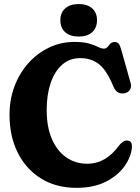

<svg xmlns="http://www.w3.org/2000/svg" viewBox="-20 -917 690 948"><path d="M631.5 -190.5Q627.5 -142.5 594.8 -96.2Q562 -50 502.2 -19.8Q442.5 10.5 358 10.5Q257 10.5 182.8 -35.5Q108.5 -81.5 67.8 -162.8Q27 -244 27 -350.5Q27 -426.5 52 -492Q77 -557.5 121 -606.2Q165 -655 223 -682.5Q281 -710 347.5 -710Q393 -710 420.5 -701.8Q448 -693.5 464.2 -685.2Q480.5 -677 492.5 -677Q504.5 -677 511 -685.2Q517.5 -693.5 525 -701.5Q532.5 -709.5 546.5 -709.5Q558.5 -709.5 565.8 -701.5Q573 -693.5 580 -667L625.5 -505Q630 -488.5 621.8 -474.2Q613.5 -460 595 -456.5Q577.5 -453.5 563.8 -460.2Q550 -467 541 -487.5Q507.5 -569.5 469.2 -599.8Q431 -630 376 -630Q323.5 -630 286.5 -597.2Q249.5 -564.5 230 -506.8Q210.5 -449 210.5 -374Q210.5 -289.5 236.5 -230Q262.5 -170.5 307.8 -139.5Q353 -108.5 411.5 -108.5Q503 -108.5 568.5 -199.5Q583.5 -216.5 594.2 -220.8Q605 -225 615 -222Q632.5 -217.5 631.5 -190.5ZM368.5 -736.5Q326 -736.5 302 -758Q278 -779.5 278 -817.5Q278 -854 302 -875.5Q326 -897 368.5 -897Q411.5 -897 435.2 -875.5Q459 -854 459 -817.5Q459 -780 435.2 -758.2Q411.5 -736.5 368.5 -736.5Z"/></svg>

Font: Fraunces 144pt S100
Style: Bold
Weight: 700
Version: Version 1.000; ttfautohint (v1.8.3)